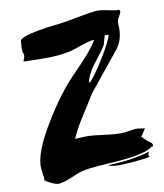

<svg xmlns="http://www.w3.org/2000/svg" viewBox="-117 -808 827 968"><g transform="rotate(-15 296.5 -323.5)"><path d="M349 -376Q379 -399 438 -478Q497 -557 506 -588L487 -590Q471 -553 471 -549Q471 -541 411.5 -477.5Q352 -414 349 -376ZM559 -17Q578 -7 578 7Q578 17 569 13Q535 40 399 40Q378 40 337.5 39Q297 38 277 38Q225 38 201 42Q184 44 136 60Q96 73 70 73Q49 73 4 39Q5 30 5 21Q5 14 4 -0.5Q3 -15 3 -22Q3 -103 113 -249Q203 -371 290 -444Q397 -534 428 -581L423 -582Q402 -582 361 -572Q313 -559 296 -557Q265 -553 225 -553Q195 -553 148 -558Q84 -565 72 -566Q57 -567 57 -570Q57 -571 62.5 -581Q68 -591 68 -598Q68 -607 64 -616Q64 -636 71 -673Q79 -690 160 -699Q216 -705 265 -705Q301 -705 370.5 -712.5Q440 -720 474 -720Q496 -720 534 -708Q572 -696 591 -695Q593 -690 593 -686Q593 -679 580 -662Q567 -645 567 -627Q567 -550 523 -504L349 -324Q332 -302 300 -259Q263 -211 250 -193Q224 -156 207 -124Q225 -124 263 -122Q292 -120 359 -105Q420 -91 455 -91Q465 -91 483.5 -92.5Q502 -94 512 -94Q524 -94 561 -84L532 -48ZM333 47Q369 49 399 49Q485 49 552 34Q543 41 543 49Q543 54 547 60Q534 64 455 64Q352 64 333 47Z"/></g></svg>

Font: Ode an Erik AH
Style: Regular
Weight: 400
Designer: Andreas Höfeld
Foundry: Fontgrube AH
Version: Version 2.00